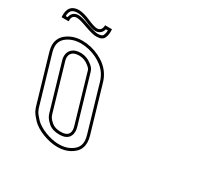

<svg xmlns="http://www.w3.org/2000/svg" viewBox="-373 -1037 1278 1246"><g transform="rotate(30 266.0 -414.0)"><path d="M-3 -673C-34.6 -673 -63.2 -666.8 -88.8 -654.5C-148.3 -625.8 -174.4 -575.2 -153.9 -505L-54.5 -165C-44.3 -130.2 -39.3 -114.3 -0.5 -72.5C41.1 -27.6 128.4 6 199.3 6C233.5 6 263.2 -0.7 288.4 -14C348.5 -45.7 367.2 -95.2 346.8 -165L247.4 -505C241.2 -526.3 232.1 -546 220.1 -564C175.6 -631.2 83.2 -673 -3 -673ZM99.9 -552C123.8 -533.9 122 -527.6 128.6 -505L228 -165C239.1 -127.2 231.9 -90 170 -90C140.8 -90 118.2 -96.8 102.1 -110.5C74.6 -133.9 70 -145.4 64.3 -165L-35.1 -505C-45.5 -540.7 -32.4 -579 27 -579C53.7 -579 78 -570 99.9 -552ZM36.9 -789C23.5 -789 -0.5 -796.5 -35.3 -811.5C-70.1 -826.5 -98.4 -834 -120 -834C-192.3 -834 -200.7 -779.3 -196.7 -737H-144.2C-145.1 -757.9 -141.9 -784 -106.7 -784C-93.3 -784 -67.1 -776.8 -27.9 -762.5C11.3 -748.2 40.5 -741 59.7 -741C89.7 -741 108.7 -750 116.8 -768C124.8 -786 127.7 -807.7 125.3 -833H74C73 -814.8 68.6 -789 36.9 -789ZM-3 -653C77.4 -653 163.6 -613.1 203.5 -553C214.3 -536.7 222.5 -518.9 228.2 -499.4L327.6 -159.4C346 -96.5 331 -59.1 279.1 -31.7C257.2 -20.1 230.9 -14 199.3 -14C133.8 -14 50.5 -46.9 14.1 -86.1C-23.7 -126.8 -25.2 -136.1 -35.3 -170.6L-134.7 -510.6C-152.6 -572.1 -132 -611.5 -80.1 -636.5C-57.5 -647.4 -32 -653 -3 -653ZM112.3 -567.7C87.8 -587.8 58.2 -599 27 -599C15 -599 4.1 -597.6 -5.7 -594.9C-54.9 -581.1 -64.7 -535.1 -54.3 -499.4L45.1 -159.4C51.3 -138.3 60 -120 89.1 -95.3C110 -77.6 137.9 -70 170 -70C182.5 -70 193.7 -71.3 203.7 -74.1C254.5 -88.4 257.3 -136.3 247.2 -170.6L147.8 -510.6C142.1 -530.3 139.2 -547.3 112.3 -567.7ZM36.9 -769C71.6 -769 87.2 -794.4 91.5 -813H106C105.7 -798.1 103.1 -786.4 98.5 -776.2C95 -768.3 86.4 -761 59.7 -761C45.1 -761 17.2 -767.3 -21 -781.3C-61 -795.9 -87.4 -804 -106.7 -804C-143.2 -804 -159.8 -779.1 -163.3 -757H-177.5C-176.5 -789.6 -167.8 -814 -120 -814C-102.9 -814 -76.7 -807.6 -43.3 -793.1C-7.7 -777.8 17.3 -769 36.9 -769Z"/></g></svg>

Font: Din Kursivschrift
Style: BreitLeftGho
Weight: 400
Version: Version 1.089